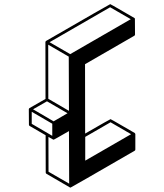

<svg xmlns="http://www.w3.org/2000/svg" viewBox="-20 -853 772 904"><path d="M312 30.3 309.6 29.8 198.7 -34.7Q195.3 -36.6 195.3 -40.5L194.8 -216.3L119.1 -260.3Q116.2 -262.2 116.2 -266.1L115.7 -338.9Q116.2 -342.3 119.1 -344.2L194.3 -387.2L193.8 -655.3Q194.3 -658.2 196.8 -660.2Q497.1 -833.5 499 -833.5Q500.5 -833.5 556.6 -800.8Q612.8 -768.1 613 -768.1Q613.3 -768.1 613.3 -767.6H613.8L614.3 -766.6Q614.3 -766.1 614.7 -766.1V-765.6Q614.7 -765.1 615.2 -765.1V-763.2Q615.7 -763.2 615.7 -690.4Q615.7 -686.5 612.3 -684.6L380.4 -550.8L380.9 -224.1Q498.5 -292 500.5 -292Q502 -292 558.1 -259.3Q614.3 -226.6 614.7 -226.6V-226.1Q615.2 -226.1 615.2 -225.6L616.2 -224.6L616.7 -222.7V-222.2H617.2V-148.9Q617.2 -145 613.8 -143.1Q314 30.3 312 30.3ZM381.3 -96.7 597.2 -221.2 500.5 -277.3 381.3 -208.5ZM310.5 -598.1 595.7 -762.7 498.5 -818.8 213.4 -654.3ZM304.7 -331.1 303.7 -586.4 207 -642.6 207.5 -387.7ZM232.4 -281.7 297.9 -319.8 201.2 -376 135.7 -338.4ZM226.1 -213.4V-270.5L129.4 -326.7V-270ZM305.7 11.7 304.7 -235.8Q234.4 -195.3 232.9 -195.3L231.4 -195.8Q231 -195.8 230.7 -195.8Q230.5 -195.8 230 -196.3H229.5L208 -208.5L208.5 -44.4Z"/></svg>

Font: 3D Isometric
Style: Bold
Weight: 700
Designer: GGBotNet
Foundry: GGBotNet
Version: 1.14